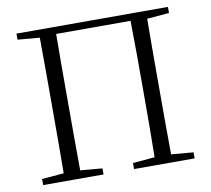

<svg xmlns="http://www.w3.org/2000/svg" viewBox="-80 -815 995 905"><g transform="rotate(-10 417.5 -362.5)"><path d="M55 -696 160 -687C161 -590 161 -490 161 -390V-342C161 -231 161 -135 160 -38L55 -29V0H344V-29L239 -38C238 -136 238 -231 238 -342V-390C238 -491 238 -593 239 -691H595C597 -592 597 -491 597 -390V-342C597 -231 597 -135 595 -38L490 -29V0H780V-29L674 -38C673 -136 673 -232 673 -342V-390C673 -490 673 -590 674 -687L780 -696V-725H55Z"/></g></svg>

Font: Noto Serif KR Light
Style: Regular
Weight: 300
Designer: Ryoko NISHIZUKA 西塚涼子 (kana & ideographs); Frank Grießhammer (Latin, Greek & Cyrillic); Wenlong ZHANG 张文龙 (bopomofo); San
Foundry: Adobe
Version: Version 2.001;hotconv 1.1.0;makeotfexe 2.6.0